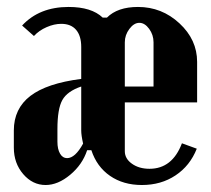

<svg xmlns="http://www.w3.org/2000/svg" viewBox="-20 -525 610 555"><path d="M214.8 -296.9V-389.2Q214.8 -421.4 200 -438.7Q185.1 -456.1 157.2 -456.1Q136.7 -456.1 114.7 -446.5Q92.8 -437 78.1 -420.9L43.9 -451.2Q93.8 -504.9 178.2 -504.9Q244.6 -504.9 276.9 -474.1H289.1Q319.8 -504.9 378.9 -504.9Q447.8 -504.9 498.8 -457.5Q549.8 -410.2 549.8 -346.2V-229H340.8V-87.9Q340.8 -66.4 361.3 -51.8Q381.8 -37.1 412.1 -37.1Q478 -37.1 505.9 -110.8L548.8 -95.2Q529.3 -45.9 487.5 -18.1Q445.8 9.8 390.1 9.8Q336.4 9.8 298.1 -16.6Q259.8 -43 244.1 -90.8H231.9Q218.3 -49.3 182.9 -19.8Q147.5 9.8 111.8 9.8Q74.2 9.8 47.1 -21.7Q20 -53.2 20 -98.1V-147.9Q20 -210.9 67.6 -247.6Q115.2 -284.2 214.8 -296.9ZM340.8 -402.8V-274.9H423.8V-402.8Q423.8 -424.3 411.1 -441.7Q398.4 -459 382.8 -459Q367.2 -459 354 -441.4Q340.8 -423.8 340.8 -402.8ZM173.8 -67.9Q197.3 -67.9 220.2 -109.9Q214.8 -133.8 214.8 -147.9V-274.9Q174.3 -261.2 160.2 -235.8Q146 -210.4 146 -151.9V-115.2Q146 -93.8 153.6 -80.8Q161.1 -67.9 173.8 -67.9Z"/></svg>

Font: Moniqa Black Paragraph
Style: Regular
Weight: 900
Designer: Rajesh Rajput
Foundry: Rajesh Rajput
Version: Version 1.000